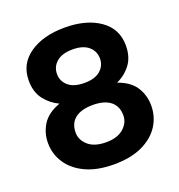

<svg xmlns="http://www.w3.org/2000/svg" viewBox="-109 -658 708 760"><g transform="rotate(-20 244.5 -278.0)"><path d="M123 -290Q87 -307 63.5 -338Q40 -369 40 -417Q40 -487 97 -526.5Q154 -566 245 -566Q336 -566 392.5 -526.5Q449 -487 449 -417Q449 -369 426 -338Q403 -307 366 -290Q419 -271 440.5 -236Q462 -201 462 -159Q462 -112 437 -73.5Q412 -35 363.5 -12.5Q315 10 245 10Q175 10 126.5 -12.5Q78 -35 52.5 -73.5Q27 -112 27 -159Q27 -201 49 -236Q71 -271 123 -290ZM154 -403Q154 -373 177 -353Q200 -333 245 -333Q289 -333 312 -353Q335 -373 335 -403Q335 -434 312 -454Q289 -474 245 -474Q201 -474 177.5 -454Q154 -434 154 -403ZM144 -160Q144 -129 170 -106Q196 -83 245 -83Q293 -83 319 -106Q345 -129 345 -160Q345 -199 319 -219.5Q293 -240 245 -240Q196 -240 170 -219.5Q144 -199 144 -160Z"/></g></svg>

Font: Zain ExtraBold
Style: Regular
Weight: 800
Designer: Zain,Boutros
Foundry: Mobile Telecommunications Company (Zain), 2024
Version: Version 1.50; ttfautohint (v1.8.4)